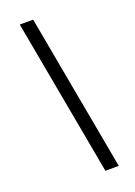

<svg xmlns="http://www.w3.org/2000/svg" viewBox="-149 -801 634 902"><g transform="rotate(-20 167.5 -350.5)"><path d="M282 41 139 -742H72L215 41Z"/></g></svg>

Font: Cheyenne Sans
Style: Italic
Weight: 400
Italic angle: -8.13011°
Designer: The Public Sans project authors (U.S. Web Design System), Libre Franklin designed by Pablo Impallari and Rodrigo Fuenzal
Foundry: The Cheyenne Sans Project Authors
Version: Version 2.007